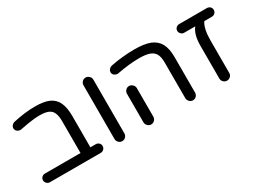

<svg xmlns="http://www.w3.org/2000/svg" viewBox="-45 -1084 2027 1534"><g transform="rotate(-30 969.0 -317.5)"><path d="M91 -28Q75 -28 63 -40.5Q51 -53 51 -68Q51 -85 63 -96.5Q75 -108 91 -108H420V-397Q420 -452 407 -479Q396 -506 367.5 -519Q339 -532 286 -532Q261 -532 235.5 -529.5Q210 -527 179 -522Q148 -517 103 -508Q86 -506 71.5 -515Q57 -524 54 -542Q52 -558 62.5 -571Q73 -584 90 -588Q140 -599 190.5 -605.5Q241 -612 290 -612Q371 -612 419 -591Q467 -569 489 -522Q511 -475 511 -397V-108H560Q577 -108 589 -97Q601 -86 601 -68Q601 -51 589 -39.5Q577 -28 560 -28Z M757 -23Q738 -23 724.5 -37Q711 -51 711 -69V-564Q711 -583 724 -596.5Q737 -610 756 -610Q774 -610 788 -596.5Q802 -583 802 -564V-69Q802 -51 789 -37Q776 -23 757 -23Z M1409 -23Q1391 -23 1377.5 -37Q1364 -51 1364 -69V-397Q1364 -450 1348 -478Q1332 -506 1297 -518Q1262 -530 1200 -530Q1157 -530 1107 -524.5Q1057 -519 999 -508Q983 -506 968 -515Q953 -524 950 -542Q949 -558 959.5 -571Q970 -584 987 -588Q1040 -599 1098.5 -604.5Q1157 -610 1204 -610Q1296 -610 1350 -589Q1404 -567 1429 -520.5Q1454 -474 1454 -397V-69Q1454 -51 1441.5 -37Q1429 -23 1409 -23ZM1024 -23Q1005 -23 991.5 -37Q978 -51 978 -69V-332Q978 -350 991 -364Q1004 -378 1023 -378Q1041 -378 1055 -364Q1069 -350 1069 -332V-69Q1069 -51 1056 -37Q1043 -23 1024 -23Z M1723 -23Q1705 -23 1691.5 -36.5Q1678 -50 1678 -68V-370Q1678 -475 1720 -526H1617Q1601 -526 1589 -538.5Q1577 -551 1577 -566Q1577 -583 1589 -594.5Q1601 -606 1617 -606H1873Q1890 -606 1902 -595Q1914 -584 1914 -566Q1914 -549 1902 -537.5Q1890 -526 1873 -526H1803Q1769 -475 1769 -366V-68Q1769 -49 1755.5 -36Q1742 -23 1723 -23Z"/></g></svg>

Font: Huninn
Style: Regular
Weight: 400
Designer: justfont
Foundry: justfont
Version: Version 1.003